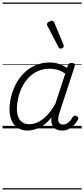

<svg xmlns="http://www.w3.org/2000/svg" viewBox="-20 -1011 663 1512"><path d="M197 17Q152 17 120 -3.5Q88 -24 71.5 -62Q55 -100 55 -151Q55 -196 67 -247Q79 -298 103.5 -346Q128 -394 166.5 -433.5Q205 -473 257 -496Q309 -519 375 -519Q409 -519 444.5 -507.5Q480 -496 507 -476L514 -494Q518 -506 524.5 -510.5Q531 -515 544 -515Q563 -515 567 -507.5Q571 -500 568 -488L446 -116Q438 -90 438.5 -70.5Q439 -51 448.5 -40.5Q458 -30 474 -30Q492 -30 506.5 -38.5Q521 -47 532.5 -60.5Q544 -74 553 -89Q557 -95 565 -99Q573 -103 584 -96Q596 -90 597 -82Q598 -74 592 -66Q581 -46 563.5 -27Q546 -8 523 4.5Q500 17 468 17Q447 17 431 11Q415 5 404 -7Q393 -19 388 -35Q383 -51 384 -72Q384 -76 384.5 -80Q385 -84 386 -87Q352 -44 317 -21.5Q282 1 251 9Q220 17 197 17ZM113 -155Q113 -118 123.5 -90.5Q134 -63 156 -48Q178 -33 212 -33Q245 -33 280 -49.5Q315 -66 349.5 -101.5Q384 -137 416 -194L494 -432Q459 -454 430 -462Q401 -470 373 -470Q318 -470 275 -449.5Q232 -429 201.5 -395.5Q171 -362 151.5 -320.5Q132 -279 122.5 -236Q113 -193 113 -155ZM457 -628Q453 -628 449 -630Q445 -632 441 -639L353 -808Q351 -812 350 -815Q349 -818 350 -822Q351 -829 358 -834.5Q365 -840 373.5 -844Q382 -848 390 -848Q401 -848 408 -832L480 -659Q481 -655 481.5 -652Q482 -649 482 -646Q481 -637 472.5 -632.5Q464 -628 457 -628ZM0 471H623V481H0ZM0 -20H623V0H0ZM0 -505H623V-500H0ZM0 -991H623V-981H0Z"/></svg>

Font: Playwrite IE Guides
Style: Regular
Weight: 400
Designer: Veronika Burian, José Scaglione
Foundry: TypeTogether
Version: Version 1.003